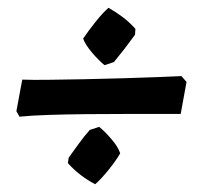

<svg xmlns="http://www.w3.org/2000/svg" viewBox="-20 -488 518 492"><path d="M248 -321Q233 -333 216 -353Q199 -373 193 -389Q205 -407 224 -431Q243 -455 258 -468Q276 -458 294 -444.5Q312 -431 327 -414L326 -399Q313 -381 299.5 -363.5Q286 -346 272 -329ZM443 -196Q428 -196 390.5 -196Q353 -196 303.5 -196Q254 -196 201.5 -195.5Q149 -195 104 -193.5Q59 -192 30 -189L22 -203L37 -284Q61 -283 103.5 -283.5Q146 -284 196.5 -285Q247 -286 296.5 -287.5Q346 -289 385.5 -290.5Q425 -292 445 -293L458 -278ZM224 -16Q206 -25 187.5 -39Q169 -53 154 -70L156 -84Q169 -102 182 -120Q195 -138 210 -155L234 -163Q249 -151 266 -131Q283 -111 288 -95Q277 -76 258 -52.5Q239 -29 224 -16Z"/></svg>

Font: Albura ExtraBold
Style: Italic
Weight: 758
Italic angle: -7°
Designer: Mercedes Jáuregui
Foundry: Omnibus-Type Team
Version: Version 1.000; ttfautohint (v1.8.3)